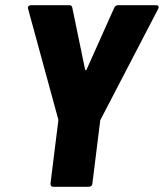

<svg xmlns="http://www.w3.org/2000/svg" viewBox="-20 -720 630 738"><path d="M174 -14 204 -255V-261L88 -686L87 -690Q87 -694 90.5 -697Q94 -700 99 -700H247Q256 -700 258 -690L307 -453Q307 -450 309.5 -450Q312 -450 313 -453L419 -690Q424 -700 433 -700H581Q587 -700 589 -696Q591 -692 588 -686L367 -261Q365 -258 365 -255L335 -14Q335 -9 331 -5.5Q327 -2 322 -2H185Q174 -2 174 -14Z"/></svg>

Font: Barlow Semi Condensed ExtraBold
Style: Italic
Weight: 800
Width: 4
Italic angle: -7°
Designer: Jeremy Tribby
Foundry: Tribby Type
Version: Version 1.408